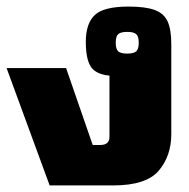

<svg xmlns="http://www.w3.org/2000/svg" viewBox="-25 -564 576 584"><path d="M-5 -357H176L257 -123H280Q308 -123 308 -148V-334Q266 -338 251 -361.5Q236 -385 236 -437Q236 -492 263 -518Q290 -544 366 -544Q418 -544 446 -533.5Q474 -523 485 -498.5Q496 -474 496 -430V-156Q496 -90 458 -45Q420 0 319 0H126ZM397 -434Q397 -453 389.5 -460Q382 -467 362 -467Q342 -467 334.5 -460Q327 -453 327 -434Q327 -415 334.5 -408Q342 -401 362 -401Q382 -401 389.5 -408Q397 -415 397 -434Z"/></svg>

Font: Pridi
Style: Bold
Weight: 700
Designer: Katatrad Team
Foundry: CadsonDemak
Version: Version 1.001